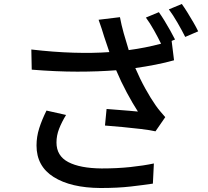

<svg xmlns="http://www.w3.org/2000/svg" viewBox="-20 -886 1040 962"><path d="M891 -866Q904 -848 919.5 -823Q935 -798 949.5 -773Q964 -748 973 -729L908 -701Q892 -733 869.5 -772Q847 -811 826 -839ZM311 -310Q289 -274 276 -240.5Q263 -207 263 -172Q263 -105 322 -74Q381 -43 489 -42Q567 -42 633 -49Q699 -56 751 -67L746 34Q700 41 635 48.5Q570 56 483 56Q335 55 249 1Q163 -53 163 -157Q163 -201 176.5 -243.5Q190 -286 213 -332ZM137 -638Q248 -625 347.5 -622Q447 -619 528 -625L502 -702Q497 -719 489.5 -742Q482 -765 474 -787L581 -800Q588 -762 600 -719Q612 -676 625 -635Q708 -646 787 -667Q772 -698 751.5 -734.5Q731 -771 711 -798L776 -825Q789 -807 804 -782.5Q819 -758 833 -733Q847 -708 857 -688L840 -681L852 -584Q810 -572 759 -562Q708 -552 658 -545Q681 -491 708.5 -441.5Q736 -392 760 -358Q771 -342 783.5 -327.5Q796 -313 808 -299L759 -228Q733 -234 688 -239.5Q643 -245 594 -249.5Q545 -254 506 -257L514 -340Q541 -338 571 -335.5Q601 -333 628 -331Q655 -329 671 -327Q645 -367 615.5 -422Q586 -477 562 -534Q473 -527 367.5 -527Q262 -527 139 -537Z"/></svg>

Font: Source Han Sans SC Medium
Style: Regular
Weight: 500
Designer: Ryoko NISHIZUKA 西塚涼子 (kana, bopomofo & ideographs); Paul D. Hunt (Latin, Greek & Cyrillic); Sandoll Communications 산돌커뮤니
Foundry: Adobe
Version: Version 2.004;hotconv 1.0.118;makeotfexe 2.5.65603